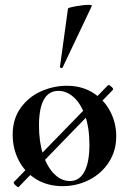

<svg xmlns="http://www.w3.org/2000/svg" viewBox="-20 -751 517 788"><path d="M56 17Q51 17 42.5 8.5Q34 0 37 -4L423 -401L425 -402Q430 -402 438.5 -394Q447 -386 443 -382L57 16ZM32 -198Q32 -263 65 -308.5Q98 -354 149 -376.5Q200 -399 254 -399Q316 -399 362 -370Q408 -341 432.5 -293.5Q457 -246 457 -192Q457 -132 427 -85.5Q397 -39 346.5 -13Q296 13 237 13Q175 13 128.5 -15.5Q82 -44 57 -92.5Q32 -141 32 -198ZM347 -157Q347 -227 329 -277Q311 -327 282 -352.5Q253 -378 220 -378Q140 -378 140 -235Q140 -168 157 -116.5Q174 -65 203 -36.5Q232 -8 267 -8Q306 -8 326.5 -46.5Q347 -85 347 -157ZM233 -472Q230 -472 227.5 -473.5Q225 -475 226 -476L259 -716Q261 -720 292 -725.5Q323 -731 344 -731Q358 -731 357 -727L237 -474Q237 -472 233 -472Z"/></svg>

Font: Cormorant Infant
Style: Bold
Weight: 700
Designer: Christian Thalmann (Catharsis Fonts)
Foundry: Catharsis Fonts
Version: Version 4.000